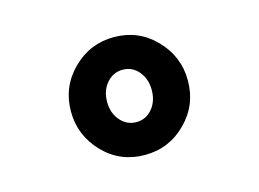

<svg xmlns="http://www.w3.org/2000/svg" viewBox="-57 -837 700 519"><g transform="rotate(-15 293.0 -577.0)"><path d="M337.9 -629.9Q320.3 -650.9 293.5 -650.9Q266.6 -650.9 248.5 -629.9Q230.5 -608.9 230.5 -577.6Q230.5 -546.4 248.5 -525.4Q266.6 -504.4 293.5 -504.4Q320.3 -504.4 337.9 -525.4Q355.5 -546.4 355.5 -577.6Q355.5 -608.9 337.9 -629.9ZM293 -742.2Q361.8 -742.2 408.7 -693.8Q456.5 -645 456.5 -577.1Q456.5 -508.8 408.7 -460.9Q360.8 -412.6 293 -412.6Q224.1 -412.6 177.2 -460.9Q129.4 -510.3 129.4 -577.6Q129.4 -646 177.2 -693.8Q225.6 -742.2 293 -742.2Z"/></g></svg>

Font: Simply Mono
Style: Bold
Weight: 700
Designer: Wojciech Kalinowski "wmk69" (wmk69@o2.pl)
Foundry: Wojciech Kalinowski "wmk69" (wmk69@o2.pl)
Version: Version 1.0.0